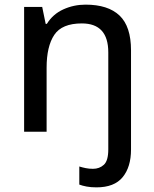

<svg xmlns="http://www.w3.org/2000/svg" viewBox="-20 -568 664 828"><path d="M396 240Q372 240 353.5 236.5Q335 233 322 228V150Q335 154 349.5 157Q364 160 381 160Q409 160 428 142.5Q447 125 447 76V-342Q447 -467 333 -467Q247 -467 214 -417.5Q181 -368 181 -276V0H84V-538H162L177 -465H182Q208 -507 253 -527.5Q298 -548 349 -548Q446 -548 495.5 -501Q545 -454 545 -351V77Q545 152 509 196Q473 240 396 240Z"/></svg>

Font: Noto Sans Kayah Li Medium
Style: Regular
Weight: 500
Designer: Monotype Design Team, Sérgio Martins
Foundry: Monotype Imaging Inc.
Version: Version 2.002; ttfautohint (v1.8.4.7-5d5b)